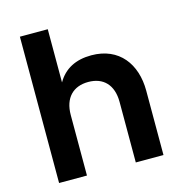

<svg xmlns="http://www.w3.org/2000/svg" viewBox="-109 -839 891 938"><g transform="rotate(-15 336.5 -370.0)"><path d="M75 -740V0H216V-306C216 -393 264 -440 340 -440C416 -440 463 -393 463 -306V0H603V-326C603 -460 529 -562 388 -562C309 -562 251 -532 216 -471V-740Z"/></g></svg>

Font: Matrixport Bold
Style: Regular
Weight: 600
Designer: Ninad Kale (Devanagari), Jonny Pinhorn (Latin)
Foundry: Indian Type Foundry
Version: Version 2.000;PS 1.0;hotconv 1.0.79;makeotf.lib2.5.61930; tt